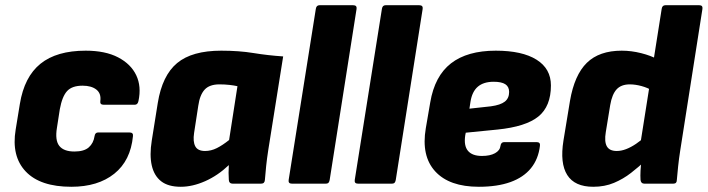

<svg xmlns="http://www.w3.org/2000/svg" viewBox="-20 -703 2709 735"><path d="M253 12Q134 12 78.5 -46.5Q23 -105 40 -207L56 -305Q73 -409 135 -459Q197 -509 308 -509Q383 -509 432 -483.5Q481 -458 501.5 -415Q522 -372 510 -316Q507 -302 496 -302H377Q362 -302 364 -316Q368 -345 349 -360Q330 -375 296 -375Q256 -375 237 -354.5Q218 -334 209 -285L198 -214Q190 -166 207 -144.5Q224 -123 265 -123Q302 -123 320 -139Q338 -155 342 -182Q344 -196 356 -196H475Q491 -196 489 -182Q480 -88 417.5 -38Q355 12 253 12Z M672 12Q624 12 597 -9Q570 -30 561 -69.5Q552 -109 561 -165L584 -309Q601 -414 658 -461.5Q715 -509 827 -509Q895 -509 950 -500Q1005 -491 1064 -487L1007 -129Q1002 -97 999 -68.5Q996 -40 994 -14Q993 0 980 0H870Q857 0 856 -14Q855 -27 855 -41.5Q855 -56 856 -71Q814 -31 765.5 -9.5Q717 12 672 12ZM765 -125Q788 -125 810 -136Q832 -147 857 -167L889 -373Q876 -376 858 -378Q840 -380 820 -380Q782 -380 763.5 -360Q745 -340 739 -298L723 -194Q718 -161 727.5 -143Q737 -125 765 -125Z M1097 0Q1083 0 1085 -14L1189 -669Q1191 -683 1203 -683H1332Q1347 -683 1345 -669L1242 -14Q1241 -8 1238 -4Q1235 0 1227 0Z M1350 0Q1336 0 1338 -14L1442 -669Q1444 -683 1456 -683H1585Q1600 -683 1598 -669L1495 -14Q1494 -8 1491 -4Q1488 0 1480 0Z M1813 12Q1700 12 1646 -47Q1592 -106 1610 -212L1627 -311Q1644 -412 1706.5 -460.5Q1769 -509 1878 -509Q1979 -509 2034 -474.5Q2089 -440 2089 -376Q2089 -296 2041 -257Q1993 -218 1884 -207L1763 -195L1761 -185Q1755 -145 1771.5 -125.5Q1788 -106 1825 -106Q1856 -106 1875 -116.5Q1894 -127 1896 -145Q1898 -159 1910 -159H2034Q2049 -159 2047 -145Q2041 -94 2012.5 -59Q1984 -24 1934 -6Q1884 12 1813 12ZM1777 -287 1859 -296Q1896 -301 1912.5 -314Q1929 -327 1929 -351Q1929 -371 1914.5 -380.5Q1900 -390 1870 -390Q1831 -390 1809 -371Q1787 -352 1781 -313Z M2251 12Q2180 12 2151.5 -33Q2123 -78 2137 -165L2162 -317Q2179 -416 2226.5 -462.5Q2274 -509 2360 -509Q2397 -509 2434.5 -499.5Q2472 -490 2497 -476L2479 -355Q2460 -367 2436 -373.5Q2412 -380 2391 -380Q2358 -380 2340.5 -361Q2323 -342 2316 -301L2299 -197Q2293 -161 2303 -143Q2313 -125 2341 -125Q2358 -125 2376.5 -132Q2395 -139 2415 -152.5Q2435 -166 2457 -186L2452 -89Q2425 -64 2395.5 -41Q2366 -18 2330.5 -3Q2295 12 2251 12ZM2446 0Q2434 0 2432 -14Q2431 -30 2432 -49.5Q2433 -69 2435 -88L2431 -150L2513 -669Q2515 -683 2527 -683H2657Q2671 -683 2669 -669L2584 -127Q2579 -95 2576 -66.5Q2573 -38 2571 -14Q2571 0 2558 0Z"/></svg>

Font: Sofia Sans Black
Style: Italic
Weight: 900
Italic angle: -9°
Version: Version 4.100-B